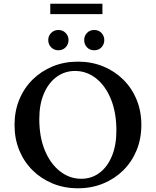

<svg xmlns="http://www.w3.org/2000/svg" viewBox="-20 -1001 836 1031"><path d="M398 10Q325 10 263 -15.5Q201 -41 155 -86.5Q109 -132 83.5 -194Q58 -256 58 -330Q58 -404 83.5 -466Q109 -528 155 -573.5Q201 -619 263 -644.5Q325 -670 398 -670Q472 -670 534 -644.5Q596 -619 642 -573.5Q688 -528 713.5 -466Q739 -404 739 -330Q739 -256 713.5 -194Q688 -132 642 -86.5Q596 -41 534 -15.5Q472 10 398 10ZM416 -41Q472 -41 514.5 -73Q557 -105 581 -163Q605 -221 605 -300Q605 -397 575.5 -469Q546 -541 495.5 -580.5Q445 -620 383 -620Q328 -620 284.5 -588.5Q241 -557 216 -499Q191 -441 191 -362Q191 -265 221 -193Q251 -121 302.5 -81Q354 -41 416 -41ZM250 -925V-981H530V-925ZM294 -731Q270 -731 254.5 -747Q239 -763 239 -786Q239 -808 254.5 -824Q270 -840 294 -840Q317 -840 332.5 -824Q348 -808 348 -786Q348 -763 332.5 -747Q317 -731 294 -731ZM486 -731Q462 -731 447 -747Q432 -763 432 -786Q432 -808 447 -824Q462 -840 486 -840Q510 -840 525 -824Q540 -808 540 -786Q540 -763 525 -747Q510 -731 486 -731Z"/></svg>

Font: Spectral SC SemiBold
Style: Regular
Weight: 600
Designer: Jean-Baptiste Levee
Foundry: Production Type
Version: Version 2.001